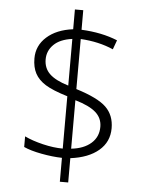

<svg xmlns="http://www.w3.org/2000/svg" viewBox="-56 -804 683 907"><g transform="rotate(5 285.5 -350.5)"><path d="M80.1 -90.8V-141.1Q116.7 -123.5 167.7 -111.3Q218.8 -99.1 262.2 -99.1V-347.2Q191.4 -368.7 157.2 -390.1Q123 -411.6 107.4 -440.9Q91.8 -470.2 91.8 -512.2Q91.8 -572.8 137.9 -614Q184.1 -655.3 262.2 -665V-758.8H301.8V-666Q397.9 -661.6 473.1 -630.9L457 -586.9Q388.2 -617.2 301.8 -622.1V-384.8Q405.8 -352.5 444.8 -314.5Q483.9 -276.4 483.9 -214.8Q483.9 -149.9 435.5 -108.9Q387.2 -67.9 301.8 -57.1V58.1H262.2V-55.2Q217.3 -56.2 164.3 -66.2Q111.3 -76.2 80.1 -90.8ZM145 -512.2Q145 -470.2 172.9 -443.4Q200.7 -416.5 262.2 -397.9V-619.1Q204.1 -611.3 174.6 -582Q145 -552.7 145 -512.2ZM301.8 -102.1Q361.3 -108.4 395.8 -138.7Q430.2 -168.9 430.2 -216.8Q430.2 -258.3 399.4 -285.4Q368.7 -312.5 301.8 -332Z"/></g></svg>

Font: Open Sans Light
Style: Regular
Weight: 300
Foundry: Ascender Corporation
Version: Version 1.10